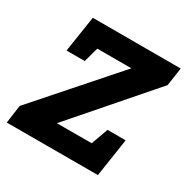

<svg xmlns="http://www.w3.org/2000/svg" viewBox="-132 -650 754 767"><g transform="rotate(30 244.5 -267.0)"><path d="M442 -176 415.4 -0.3 -4.9 0 6.6 -83.2 343.9 -466 359.5 -436.5H127.3L169.7 -468.7L142 -368.5H58.1L83.6 -534.3H489.1L476.8 -450.8L134.7 -57.4L135.4 -97.8L357.1 -98.1L315.5 -57.1L358.4 -176Z"/></g></svg>

Font: Bitter Thin
Style: Italic
Weight: 100
Italic angle: -9°
Designer: Sol Matas, and Bitter project Authors
Foundry: Sol Matas
Version: Version 2.002